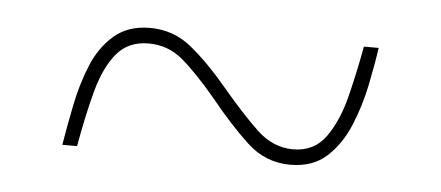

<svg xmlns="http://www.w3.org/2000/svg" viewBox="-28 -480 565 246"><g transform="rotate(5 255.0 -356.5)"><path d="M58 -277Q62 -301 67.5 -328.5Q73 -356 83 -380.5Q93 -405 111 -420.5Q129 -436 157 -436Q187 -436 210 -417.5Q233 -399 259 -368Q285 -337 306 -317Q327 -297 353 -297Q380 -297 395 -318Q410 -339 418 -371Q426 -403 432 -436H451Q448 -415 442.5 -388Q437 -361 426.5 -335.5Q416 -310 398 -293.5Q380 -277 351 -277Q319 -277 295 -299.5Q271 -322 246 -353Q220 -384 201 -400Q182 -416 157 -416Q131 -416 116 -398Q101 -380 92.5 -348.5Q84 -317 77 -277Z"/></g></svg>

Font: Noto Serif Display SemiCondensed Black
Style: Regular
Weight: 900
Width: 4
Designer: Monotype Design Team
Foundry: Monotype Imaging Inc.
Version: Version 2.009